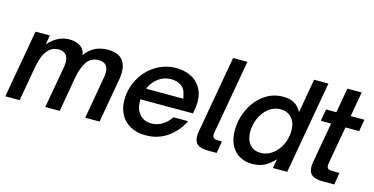

<svg xmlns="http://www.w3.org/2000/svg" viewBox="-77 -1140 2975 1527"><g transform="rotate(15 1411.0 -376.0)"><path d="M15 0 114 -559H232L219 -483Q262 -529 303.5 -549Q345 -569 391 -569Q447 -569 482.5 -545Q518 -521 523 -475Q559 -525 605 -547Q651 -569 708 -569Q786 -569 823.5 -531.5Q861 -494 861 -423Q861 -391 856 -366L791 0H673L734 -348Q738 -367 738 -387Q738 -470 660 -470Q596 -470 562 -420.5Q528 -371 512 -281L463 0H344L406 -348Q409 -369 409 -385Q409 -427 388.5 -448.5Q368 -470 330 -470Q215 -470 183 -281L133 0Z M937 -217Q937 -310 981 -391Q1025 -472 1102 -520.5Q1179 -569 1271 -569Q1336 -569 1389 -544.5Q1442 -520 1473 -470.5Q1504 -421 1504 -349Q1503 -313 1492 -255H1059V-238Q1059 -174 1094.5 -133Q1130 -92 1192 -92Q1242 -92 1283.5 -118.5Q1325 -145 1349 -185H1471Q1428 -98 1351 -43.5Q1274 11 1171 11Q1099 11 1046 -18Q993 -47 965 -98.5Q937 -150 937 -217ZM1386 -348Q1386 -368 1379 -382Q1373 -425 1339 -449Q1305 -473 1257 -473Q1213 -473 1176 -454.5Q1139 -436 1112 -401Q1092 -379 1082 -348Z M1681 0Q1626 0 1598 -21Q1570 -42 1570 -90Q1570 -109 1574 -129L1686 -763H1804L1697 -160Q1694 -145 1694 -134Q1694 -115 1705 -107Q1716 -99 1739 -99H1772L1755 0Z M1848 -209Q1848 -302 1887 -385Q1926 -468 1995.5 -518.5Q2065 -569 2152 -569Q2206 -569 2241.5 -550Q2277 -531 2304 -483L2353 -763H2471L2336 0H2218L2232 -76Q2188 -28 2146 -8.5Q2104 11 2050 11Q1956 11 1902 -49Q1848 -109 1848 -209ZM2284 -325Q2284 -389 2250 -428Q2216 -467 2158 -467Q2103 -467 2060 -433Q2017 -399 1993 -344.5Q1969 -290 1969 -232Q1969 -168 2001.5 -129.5Q2034 -91 2092 -91Q2146 -91 2190 -124.5Q2234 -158 2259 -212Q2284 -266 2284 -325Z M2623 0Q2568 0 2539.5 -21.5Q2511 -43 2511 -90Q2511 -109 2515 -129L2574 -461H2489L2506 -559H2591L2627 -763H2745L2709 -559H2822L2805 -461H2692L2639 -162Q2635 -142 2635 -135Q2635 -117 2645 -108Q2655 -99 2681 -99H2740L2723 0Z"/></g></svg>

Font: Open Sauce One SemiBold Italic
Style: Regular
Weight: 600
Italic angle: -10°
Designer: Alfredo Marco Pradil
Foundry: Creative Sauce Fz LLC
Version: Version 1.477